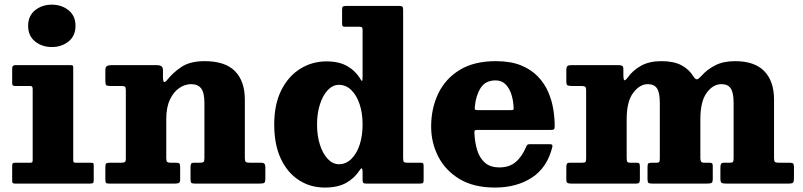

<svg xmlns="http://www.w3.org/2000/svg" viewBox="-20 -806 3524 843"><path d="M103.5 -692.5Q103.5 -736.5 134 -761Q164.5 -785.5 207.5 -785.5Q250.5 -785.5 281 -761Q311.5 -736.5 311.5 -692.5Q311.5 -648.5 281 -624Q250.5 -599.5 207.5 -599.5Q164.5 -599.5 134 -624Q103.5 -648.5 103.5 -692.5ZM113.5 -428.5H46Q33.5 -428.5 33.5 -439V-506.5Q33.5 -520 47.5 -520H289.5Q296.5 -520 299 -518.5Q301.5 -517 301.5 -510V-104Q301.5 -97 303.2 -94.2Q305 -91.5 312 -91.5H378Q386 -91.5 388.8 -90Q391.5 -88.5 391.5 -80V-14.5Q391.5 -4.5 388.2 -2.2Q385 0 375 0H46.5Q38.5 0 36 -2.2Q33.5 -4.5 33.5 -12.5V-77Q33.5 -86.5 36.2 -89Q39 -91.5 48 -91.5H111Q119 -91.5 121.2 -93.5Q123.5 -95.5 123.5 -103.5V-415.5Q123.5 -428.5 113.5 -428.5Z M512.5 -428.5H463.5Q449.5 -428.5 446 -432.5Q442.5 -436.5 442.5 -450.5V-497.5Q442.5 -512 449.5 -516Q456.5 -520 469 -520H671Q681.5 -520 688.5 -515.2Q695.5 -510.5 695.5 -497V-468Q695.5 -432.5 713 -454Q739.5 -487.5 777.2 -512.5Q815 -537.5 878.5 -537.5Q968.5 -537.5 1011.8 -493.5Q1055 -449.5 1055 -369V-113.5Q1055 -99 1059 -95.2Q1063 -91.5 1077.5 -91.5H1128.5Q1145 -91.5 1145 -74V-22Q1145 -6 1140 -3Q1135 0 1120 0H834Q822 0 819.2 -4.2Q816.5 -8.5 816.5 -21V-71Q816.5 -81 818.8 -86.2Q821 -91.5 831.5 -91.5H856.5Q869.5 -91.5 873.5 -94.8Q877.5 -98 877.5 -111V-354.5Q877.5 -399 863.2 -417.8Q849 -436.5 819 -436.5Q792 -436.5 767 -419.5Q742 -402.5 726 -368.5Q710 -334.5 710 -283V-111.5Q710 -100 713.5 -95.8Q717 -91.5 729 -91.5H751.5Q763 -91.5 767 -88.5Q771 -85.5 771 -73.5V-17.5Q771 -5.5 765.5 -2.8Q760 0 749 0H458Q447 0 444.8 -4Q442.5 -8 442.5 -19.5V-72Q442.5 -84.5 446 -88Q449.5 -91.5 462 -91.5H509.5Q523.5 -91.5 528 -94.2Q532.5 -97 532.5 -110.5V-409.5Q532.5 -422 528.8 -425.2Q525 -428.5 512.5 -428.5Z M1184 -259.5Q1184 -348 1215 -409.8Q1246 -471.5 1298.2 -504Q1350.5 -536.5 1413.5 -536.5Q1468.5 -536.5 1505 -515.5Q1541.5 -494.5 1563 -458Q1569 -447.5 1570.5 -451.5Q1572 -455.5 1572 -476V-675.5Q1572 -683.5 1569 -686Q1566 -688.5 1558 -688.5H1497.5Q1487.5 -688.5 1484.8 -690.8Q1482 -693 1482 -703.5V-763.5Q1482 -775 1486 -777.5Q1490 -780 1501.5 -780H1732Q1741.5 -780 1745.8 -777.5Q1750 -775 1750 -764.5V-112.5Q1750 -98.5 1753.2 -95Q1756.5 -91.5 1770 -91.5H1827.5Q1836 -91.5 1838 -88.2Q1840 -85 1840 -76.5V-16.5Q1840 -5.5 1837 -2.8Q1834 0 1822.5 0H1588Q1577.5 0 1574.8 -3.5Q1572 -7 1572 -18V-53Q1572 -63 1569.2 -66.2Q1566.5 -69.5 1559.5 -59Q1536 -23 1499.5 -2.8Q1463 17.5 1406 17.5Q1343 17.5 1292.8 -14.8Q1242.5 -47 1213.2 -108.8Q1184 -170.5 1184 -259.5ZM1372 -259.5Q1372 -209.5 1384.8 -170.2Q1397.5 -131 1419.2 -108Q1441 -85 1468 -85Q1499 -85 1522.5 -108Q1546 -131 1559 -170.2Q1572 -209.5 1572 -259.5Q1572 -309 1559 -348.2Q1546 -387.5 1522.5 -410.5Q1499 -433.5 1468 -433.5Q1441 -433.5 1419.2 -410.5Q1397.5 -387.5 1384.8 -348.2Q1372 -309 1372 -259.5Z M1873 -250Q1873 -330 1904.2 -395.2Q1935.5 -460.5 1998.5 -499Q2061.5 -537.5 2157 -537.5Q2222.5 -537.5 2268 -518.8Q2313.5 -500 2342.5 -469.2Q2371.5 -438.5 2387.5 -401Q2403.5 -363.5 2409.5 -325Q2415.5 -286.5 2415.5 -253Q2415.5 -242 2412.5 -238.8Q2409.5 -235.5 2398 -235.5H2075.5Q2066 -235.5 2064.2 -232.5Q2062.5 -229.5 2063 -220.5Q2065 -179.5 2075.5 -145.8Q2086 -112 2109.2 -91.5Q2132.5 -71 2173 -71Q2216 -71 2243.8 -94.2Q2271.5 -117.5 2290 -161Q2292 -166.5 2295 -169.8Q2298 -173 2306.5 -173H2392Q2401.5 -173 2404 -170.5Q2406.5 -168 2405 -160.5Q2383 -70.5 2315.8 -26.5Q2248.5 17.5 2153.5 17.5Q2059.5 17.5 1997.2 -20.2Q1935 -58 1904 -119Q1873 -180 1873 -250ZM2078.5 -322.5H2221.5Q2232 -322.5 2233.8 -324Q2235.5 -325.5 2235 -334.5Q2234 -363.5 2225.5 -390.8Q2217 -418 2200 -435.5Q2183 -453 2156 -453Q2111 -453 2090 -419.2Q2069 -385.5 2065 -339Q2064 -329 2065.2 -325.8Q2066.5 -322.5 2078.5 -322.5Z M2466.5 -18V-72.5Q2466.5 -82 2469 -86.8Q2471.5 -91.5 2482 -91.5H2536.5Q2548.5 -91.5 2551 -95.5Q2553.5 -99.5 2553.5 -111.5V-407.5Q2553.5 -422 2549 -425.2Q2544.5 -428.5 2530 -428.5H2491.5Q2477.5 -428.5 2472 -431.2Q2466.5 -434 2466.5 -448V-496.5Q2466.5 -511 2471 -515.5Q2475.5 -520 2489.5 -520H2694Q2706 -520 2711.5 -517.2Q2717 -514.5 2717 -502.5V-481Q2717 -455 2721.5 -453.5Q2726 -452 2737.5 -467.5Q2759 -497.5 2795 -517.5Q2831 -537.5 2884 -537.5Q2937.5 -537.5 2971 -520Q3004.5 -502.5 3023.5 -472Q3034 -455.5 3041.2 -458Q3048.5 -460.5 3060 -473Q3084.5 -501 3120.2 -519.2Q3156 -537.5 3207.5 -537.5Q3293 -537.5 3335.8 -493.5Q3378.5 -449.5 3378.5 -369V-111.5Q3378.5 -98 3382.8 -94.8Q3387 -91.5 3401 -91.5H3447Q3458.5 -91.5 3462.2 -88Q3466 -84.5 3466 -72.5V-26.5Q3466 -10.5 3462.8 -5.2Q3459.5 0 3443.5 0H3168.5Q3153 0 3148 -3.5Q3143 -7 3143 -22V-69Q3143 -80.5 3145.5 -86Q3148 -91.5 3159 -91.5H3183.5Q3195 -91.5 3198 -95.2Q3201 -99 3201 -111V-354.5Q3201 -399 3188.5 -417.8Q3176 -436.5 3148 -436.5Q3110.5 -436.5 3082.8 -398.5Q3055 -360.5 3055 -283V-112Q3055 -102.5 3058 -97Q3061 -91.5 3071.5 -91.5H3092Q3101.5 -91.5 3105.5 -89.5Q3109.5 -87.5 3109.5 -77.5V-22Q3109.5 -7.5 3105.2 -3.8Q3101 0 3085.5 0H2842Q2829.5 0 2826.2 -3.8Q2823 -7.5 2823 -20.5V-73Q2823 -84.5 2826.2 -88Q2829.5 -91.5 2841.5 -91.5H2861.5Q2873 -91.5 2875 -96Q2877 -100.5 2877 -111.5V-354.5Q2877 -399 2864.8 -417.8Q2852.5 -436.5 2824 -436.5Q2789 -436.5 2760.2 -398.5Q2731.5 -360.5 2731.5 -283V-113.5Q2731.5 -100 2734 -95.8Q2736.5 -91.5 2750 -91.5H2773.5Q2784 -91.5 2786.8 -88.2Q2789.5 -85 2789.5 -74.5V-19.5Q2789.5 -9 2786.8 -4.5Q2784 0 2772.5 0H2488Q2476.5 0 2471.5 -2.8Q2466.5 -5.5 2466.5 -18Z"/></svg>

Font: Besley* Heavy
Style: Regular
Weight: 800
Designer: Owen Earl
Foundry: indestructible type*
Version: Version 3.000; ttfautohint (v1.8.3)